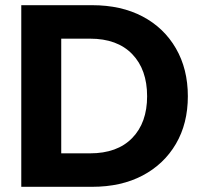

<svg xmlns="http://www.w3.org/2000/svg" viewBox="-20 -720 775 740"><path d="M335 -700Q447 -700 529.5 -656.5Q612 -613 658 -533.5Q704 -454 704 -349Q704 -244 658 -165.5Q612 -87 529.5 -43.5Q447 0 335 0H62V-700ZM327 -129Q432 -129 489.5 -188Q547 -247 547 -349Q547 -452 489.5 -511.5Q432 -571 327 -571H216V-129Z"/></svg>

Font: Albert Sans ExtraBold
Style: Regular
Weight: 800
Designer: Andreas Rasmussen
Foundry: a.Foundry
Version: Version 1.025